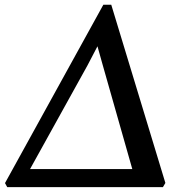

<svg xmlns="http://www.w3.org/2000/svg" viewBox="-38 -766 746 786"><path d="M-8.5 0 -17.5 -16.5 385 -746.5H417.5L639 -17L629 0ZM361 -576.5 320 -498 64 -36 39.5 -74H542L514.5 -35.5L382 -501.5Z"/></svg>

Font: Merriweather 36pt Medium
Style: Italic
Weight: 500
Italic angle: -7.8°
Version: Version 2.101